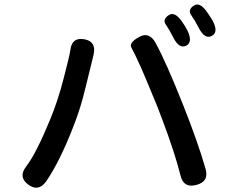

<svg xmlns="http://www.w3.org/2000/svg" viewBox="-20 -842 1040 866"><path d="M189 -25Q154 25 108 -9Q61 -43 98 -91Q143 -149 207 -305Q241 -387 267 -488Q294 -592 297 -614Q303 -675 360 -665Q416 -655 402 -595L369 -460Q362 -430 354 -401Q335 -331 308 -264Q249 -113 189 -25ZM866 -8Q808 8 794 -51Q768 -155 710 -308Q700 -336 689 -363L640 -481Q629 -508 617 -535Q586 -604 573 -626.5Q560 -649 607 -675Q653 -701 682 -648Q730 -560 805 -371Q873 -200 907 -81Q924 -23 866 -8ZM820 -636Q788 -620 761 -674Q744 -708 728 -731Q712 -754 740 -773Q768 -793 802 -743Q816 -723 825 -705Q851 -652 820 -636ZM935 -680Q904 -663 876 -717Q858 -752 842 -774.5Q826 -797 853 -816Q881 -836 915 -786Q934 -758 939 -749Q967 -696 935 -680Z"/></svg>

Font: Resource Han Rounded CN Medium
Style: Regular
Weight: 500
Designer: Cyano Hao (round all glyphs); Ryoko NISHIZUKA 西塚涼子 (kana, bopomofo & ideographs); Paul D. Hunt (Latin, Greek & Cyrillic)
Foundry: Cyano Hao
Version: 0.990